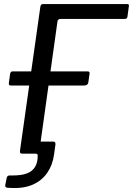

<svg xmlns="http://www.w3.org/2000/svg" viewBox="-20 -762 659 952"><path d="M18 169Q4 168 6 156L13 121Q15 108 28 108H43Q86 108 113 98Q140 88 153.5 66Q167 44 167 11Q168 0 157 0H99L168 -73Q167 -60 177 -60H244Q256 -60 255 -46L248 4Q241 56 214.5 94.5Q188 133 143.5 153Q99 173 34 170ZM180 -728Q182 -742 193 -742H611Q621 -742 619 -731L612 -680Q611 -668 598 -668H280Q267 -668 265 -656L175 -13Q173 0 159 0H92Q84 0 81 -3Q78 -6 79 -14ZM424 -396 418 -354Q416 -338 397 -338H36Q27 -338 25 -341.5Q23 -345 24 -352L30 -395Q32 -408 42 -408H415Q426 -408 424 -396Z"/></svg>

Font: Libre Franklin
Style: Italic
Weight: 400
Italic angle: -8°
Designer: Pablo Impallari, Rodrigo Fuenzalida, Nhung Nguyen
Foundry: Impallari Type
Version: Version 3.000